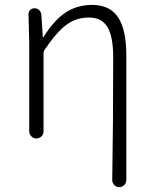

<svg xmlns="http://www.w3.org/2000/svg" viewBox="-20 -565 628 786"><path d="M497.1 171.9Q497.1 183.6 488.8 192.4Q480.5 201.2 468.3 201.2Q456.1 201.2 447.8 192.4Q439.5 183.6 439.5 171.9Q443.4 -53.7 443.4 -331.1Q443.4 -415 419.9 -454.1Q396.5 -493.2 343.8 -493.2Q293 -493.2 252.9 -464.4Q212.9 -435.5 162.1 -360.4Q158.2 -354.5 158.2 -346.7V-27.3Q158.2 -14.6 149.4 -6.3Q140.6 2 128.9 2Q117.2 2 108.4 -6.8Q99.6 -15.6 99.6 -27.3V-393.6L96.7 -506.8Q96.7 -515.6 102.5 -523.4Q110.4 -531.2 121.1 -531.2Q132.8 -531.2 140.6 -523.4Q148.4 -515.6 149.4 -503.9L155.3 -412.1Q155.3 -411.1 156.2 -411.1Q157.2 -411.1 157.2 -412.1Q201.2 -482.4 248.5 -513.7Q295.9 -544.9 357.4 -544.9Q429.7 -544.9 463.4 -494.1Q497.1 -443.4 497.1 -338.9Z"/></svg>

Font: Gen Jyuu Gothic Light
Style: Regular
Weight: 200
Designer: [Source Han Sans]
Ryoko NISHIZUKA  (kana & ideographs); Paul D. Hunt (Latin, Greek & Cyrillic); Wenlong ZHANG  (bopomofo
Version: Version 1.002.20150607